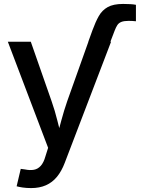

<svg xmlns="http://www.w3.org/2000/svg" viewBox="-20 -753 728 980"><path d="M430.7 -540 452.1 -599.1Q467.3 -640.6 484.1 -670.7Q501 -700.7 529.8 -716.8Q558.6 -732.9 608.4 -732.9Q627.4 -732.9 644.3 -731.9Q661.1 -731 673.8 -728.5V-644.5Q665.5 -645.5 655.3 -646Q645 -646.5 636.7 -646.5Q612.8 -646.5 599.4 -641.1Q585.9 -635.7 578.9 -624.8Q571.8 -613.8 565.4 -597.2L543.5 -540ZM64.9 197.8 85.9 108.9 107.4 111.8Q132.8 117.2 153.1 113.5Q173.3 109.9 188.2 93.3Q203.1 76.7 211.9 44.9L225.6 1.5L20 -540H137.2L243.2 -236.8Q260.7 -187 272.7 -137.9Q284.7 -88.9 298.3 -40H266.6Q279.8 -88.9 293 -138.2Q306.2 -187.5 323.2 -236.8L431.2 -540H546.9L310.5 78.1Q294.4 120.6 270.8 149.4Q247.1 178.2 214.4 192.6Q181.6 207 139.2 207Q115.2 207 95.7 204.1Q76.2 201.2 64.9 197.8Z"/></svg>

Font: V-Inter
Style: Medium-500
Weight: 500
Designer: Rasmus Andersson
Foundry: rsms
Version: Version 4.000;git-4146feb